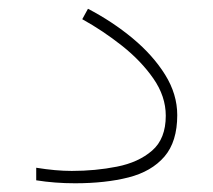

<svg xmlns="http://www.w3.org/2000/svg" viewBox="-20 -421 489 440"><path d="M144.5 -29.3Q198.7 -29.3 248 -39.1Q297.4 -48.8 328.6 -75.9Q359.9 -103 359.9 -155.8Q359.9 -200.2 331.5 -241Q303.2 -281.7 259.3 -316.4Q215.3 -351.1 168.5 -377L181.6 -400.9Q237.8 -371.6 284.2 -333Q330.6 -294.4 358.4 -249.8Q386.2 -205.1 386.2 -157.2Q386.2 -96.2 356.7 -62Q327.1 -27.8 274.4 -14.4Q221.7 -1 151.9 -1Q105.5 -1 63 -7.8V-36.6Q107.9 -29.3 144.5 -29.3Z"/></svg>

Font: Vazirmatn RD UI Thin
Style: Regular
Weight: 100
Designer: Saber Rastikerdar
Foundry: Saber Rastikerdar
Version: Version 33.003